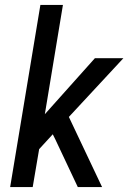

<svg xmlns="http://www.w3.org/2000/svg" viewBox="-20 -755 540 775"><path d="M21 0 143 -735H234L161 -294L363 -520H478L258 -283L392 0H294L203 -193L193 -213L138 -153L112 0Z"/></svg>

Font: Iosevka SS04 Medium
Style: Italic
Weight: 500
Italic angle: -9°
Monospace: yes
Designer: Belleve Invis
Foundry: Belleve Invis
Version: Version 19.0.0; ttfautohint (v1.8.4)